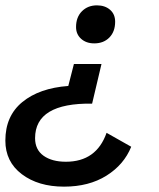

<svg xmlns="http://www.w3.org/2000/svg" viewBox="-24 -529 592 717"><path d="M338 -509Q368 -509 387 -492.5Q406 -476 406 -448Q406 -411 384.5 -389Q363 -367 328 -367Q298 -367 279 -384Q260 -401 260 -428Q260 -465 282 -487Q304 -509 338 -509ZM355 -290 320 -142Q107 -145 107 -13Q107 30 138.5 52.5Q170 75 222 75Q336 75 374 -33L466 19Q439 86 373.5 127Q308 168 215 168Q119 168 57.5 121.5Q-4 75 -4 -4Q-4 -96 59.5 -148Q123 -200 231 -208L252 -290Z"/></svg>

Font: Elaine Sans Medium
Style: Italic
Weight: 500
Italic angle: -13°
Designer: Wei Huang
Foundry: Wei Huang
Version: Version 2.001;December 24, 2019;FontCreator 12.0.0.2547 64-b